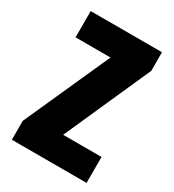

<svg xmlns="http://www.w3.org/2000/svg" viewBox="-181 -850 862 952"><g transform="rotate(30 250.0 -374.0)"><path d="M36.1 0V-108.4L255.9 -597.7H55.7V-748H463.9V-641.6L244.1 -148.4H463.9V0Z"/></g></svg>

Font: GenEi Gothic M Heavy
Style: Regular
Weight: 800
Designer: o_tamon (Modified); [Source Han Sans]
Ryoko NISHIZUKA  (kana & ideographs); Paul D. Hunt (Latin, Greek & Cyrillic); Wenl
Version: Version 1.1a;Original Version 1.004